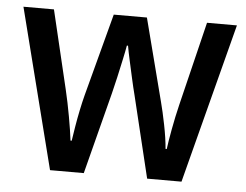

<svg xmlns="http://www.w3.org/2000/svg" viewBox="-44 -593 829 646"><g transform="rotate(5 370.5 -270.0)"><path d="M408 -277Q402 -300 395 -331.5Q388 -363 381.5 -392.5Q375 -422 372 -440H368Q365 -422 358.5 -392Q352 -362 345 -330.5Q338 -299 332 -276L261 0H147L10 -540H113L176 -275Q186 -233 194.5 -185.5Q203 -138 207 -105H211Q214 -125 218.5 -152.5Q223 -180 229 -209Q235 -238 241 -261L315 -540H427L499 -261Q507 -231 516 -186Q525 -141 528 -105H532Q535 -129 543 -172.5Q551 -216 561 -257L630 -540H731L591 0H475Z"/></g></svg>

Font: Noto Sans Tamil SemiCondensed Medium
Style: Regular
Weight: 500
Width: 4
Designer: Jelle Bosma - Monotype Design Team
Foundry: Monotype Imaging Inc.
Version: Version 2.004; ttfautohint (v1.8.4.7-5d5b)